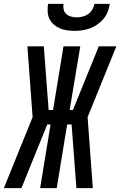

<svg xmlns="http://www.w3.org/2000/svg" viewBox="-57 -975 623 995"><path d="M-37 0 112 -368 85 -735H170L195 -405H218L272 -735H359L304 -405H321L455 -735H546L397 -368L424 0H339L314 -330H291L237 0H151L205 -330H188L54 0ZM329 -815Q309 -815 289.5 -818Q270 -821 252.5 -828.5Q235 -836 221 -848.5Q207 -861 199 -878Q191 -895 190 -915Q189 -935 192 -955H272Q270 -940 273 -925.5Q276 -911 286.5 -902Q297 -893 311.5 -889Q326 -885 341 -885Q356 -885 371.5 -889Q387 -893 400 -902Q413 -911 421.5 -925.5Q430 -940 432 -955H512Q509 -935 501.5 -915Q494 -895 480 -878Q466 -861 448 -848.5Q430 -836 410 -828.5Q390 -821 369.5 -818Q349 -815 329 -815Z"/></svg>

Font: Iosevka SS04 Medium Oblique
Style: Regular
Weight: 500
Italic angle: -9°
Monospace: yes
Designer: Belleve Invis
Foundry: Belleve Invis
Version: Version 19.0.0; ttfautohint (v1.8.4)